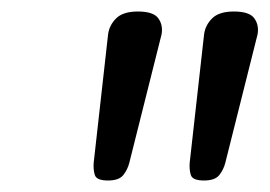

<svg xmlns="http://www.w3.org/2000/svg" viewBox="-20 -1025 469 334"><path d="M168 -711Q148 -711 145 -720.5Q142 -730 143 -742L168 -965Q170 -981 182 -993Q194 -1005 220 -1005Q247 -1005 255.5 -993Q264 -981 261 -965L205 -742Q202 -730 194.5 -720.5Q187 -711 168 -711ZM335 -711Q315 -711 312 -720.5Q309 -730 310 -742L335 -965Q337 -981 349 -993Q361 -1005 387 -1005Q414 -1005 422.5 -993Q431 -981 428 -965L372 -742Q369 -730 361.5 -720.5Q354 -711 335 -711Z"/></svg>

Font: Playwrite ZA
Style: Regular
Weight: 400
Designer: Veronika Burian, José Scaglione
Foundry: TypeTogether
Version: Version 1.002